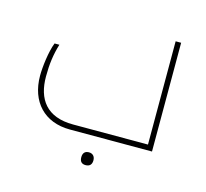

<svg xmlns="http://www.w3.org/2000/svg" viewBox="-91 -578 871 810"><g transform="rotate(15 344.5 -173.5)"><path d="M245 0H604V-475H580V-24H253C136 -24 90 -92 90 -190C90 -245 96 -288 110 -334H89C73 -294 65 -224 65 -187C65 -74 133 0 245 0ZM348 128C367 128 375 117 375 100C375 84 366 72 348 72C332 72 322 81 322 100C322 119 331 128 348 128Z"/></g></svg>

Font: Noto Kufi Arabic Thin
Style: Regular
Weight: 100
Designer: Monotype Design Team, David Williams, Khaled Hosny
Foundry: Google LLC
Version: Version 2.109